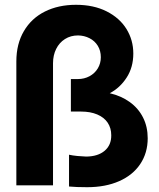

<svg xmlns="http://www.w3.org/2000/svg" viewBox="-20 -780 670 808"><path d="M270.5 4.9V-128.9Q285.2 -125.5 306.2 -123.5Q327.1 -121.6 342.8 -121.1Q392.1 -121.6 420.4 -145.5Q448.7 -169.4 448.2 -210.9Q448.2 -241.2 433.1 -263.7Q418 -286.1 389.2 -298.3Q360.4 -310.5 321.3 -310.5H278.3V-447.3H307.6Q334.5 -447.3 356.7 -459.2Q378.9 -471.2 391.6 -492.2Q404.3 -513.2 404.3 -539.1Q404.3 -566.4 391.6 -587.2Q378.9 -607.9 356.9 -619.1Q335 -630.4 308.6 -630.9Q277.3 -630.9 253.4 -615.7Q229.5 -600.6 216.3 -574Q203.1 -547.4 203.1 -513.7V0H48.8V-521.5Q48.8 -595.2 80.6 -649.2Q112.3 -703.1 168.9 -731.4Q225.6 -759.8 299.8 -759.8Q374 -759.8 428.7 -732.2Q483.4 -704.6 512.2 -658Q541 -611.3 541 -554.7Q541 -497.1 513.2 -453.9Q485.4 -410.6 441.9 -387.7Q490.2 -376.5 526.4 -350.3Q562.5 -324.2 582 -285.4Q601.6 -246.6 601.6 -198.2Q601.6 -136.7 570.3 -89.8Q539.1 -43 481.4 -17.6Q423.8 7.8 346.7 7.8Q300.3 7.8 270.5 4.9Z"/></svg>

Font: Reddit Sans Fudge ExtraBold
Style: Regular
Weight: 800
Designer: Stephen Hutchings
Foundry: Reddit
Version: Version 1.011